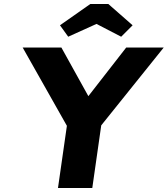

<svg xmlns="http://www.w3.org/2000/svg" viewBox="-20 -937 836 957"><path d="M269 0 319 -349V-300L93 -700H286L458 -390L370 -393L609 -700H796L466 -289L491 -357L440 0ZM320 -754 279 -811 430 -917H520L641 -811L584 -754L447 -825H477Z"/></svg>

Font: Lexend
Style: Bold Italic
Weight: 700
Italic angle: -8.13011°
Designer: Bonnie Shaver-Troup, Thomas Jockin
Foundry: Lexend
Version: Version 1.007